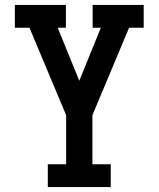

<svg xmlns="http://www.w3.org/2000/svg" viewBox="-20 -550 640 775"><path d="M173 205V113H247V-85L99 -438H40V-530H246V-438H213L300 -224L387 -438H354V-530H560V-438H501L353 -85V113H427V205Z"/></svg>

Font: Iosevka Slab Semibold Extended
Style: Regular
Weight: 600
Width: 7
Monospace: yes
Designer: Belleve Invis
Foundry: Belleve Invis
Version: Version 11.1.0; ttfautohint (v1.8.3)